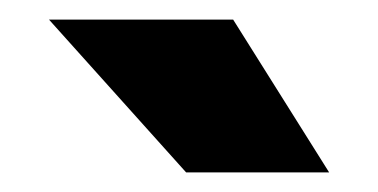

<svg xmlns="http://www.w3.org/2000/svg" viewBox="-20 -776 386 196"><path d="M218 -756 316 -600Q316 -600 301.5 -600Q287 -600 265 -600Q243 -600 221 -600Q199 -600 184.5 -600Q170 -600 170 -600L30 -756Z"/></svg>

Font: Roundo Variable
Style: Regular
Weight: 200
Designer: Shiva Nallaperumal
Foundry: Indian Type Foundry
Version: Version 2.000